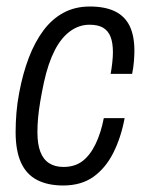

<svg xmlns="http://www.w3.org/2000/svg" viewBox="-20 -558 447 590"><path d="M174 12Q127 12 94 -5Q61 -22 44.5 -58.5Q28 -95 28 -152Q28 -181 30.5 -211.5Q33 -242 39 -273Q50 -332 68.5 -380.5Q87 -429 113.5 -464.5Q140 -500 175.5 -519Q211 -538 256 -538Q303 -538 333.5 -523Q364 -508 378.5 -478Q393 -448 393 -402Q393 -388 391.5 -369Q390 -350 386 -331H320Q323 -347 325 -365.5Q327 -384 327 -397Q327 -427 319.5 -445.5Q312 -464 296.5 -473Q281 -482 255 -482Q223 -482 195.5 -462Q168 -442 148 -403Q128 -364 115 -305Q108 -272 103.5 -245Q99 -218 97 -195.5Q95 -173 95 -152Q95 -115 104 -91.5Q113 -68 131 -56.5Q149 -45 175 -45Q210 -45 233.5 -63Q257 -81 273.5 -115Q290 -149 299 -195H363Q352 -136 328.5 -89Q305 -42 267.5 -15Q230 12 174 12Z"/></svg>

Font: Archivo Condensed Light
Style: Italic
Weight: 300
Width: 3
Italic angle: -10°
Designer: Hector Gatti
Foundry: Omnibus-Type
Version: Version 2.001